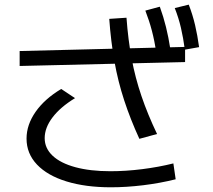

<svg xmlns="http://www.w3.org/2000/svg" viewBox="-20 -798 904 816"><path d="M92.8 -209Q92.8 -267.6 131.3 -322.8Q169.9 -377.9 240.2 -419.9L298.8 -380.9Q236.3 -342.8 203.1 -298.8Q169.9 -254.9 169.9 -210.9Q169.9 -168 203.6 -136.2Q237.3 -104.5 300.3 -87.4Q363.3 -70.3 449.2 -70.3Q514.6 -70.3 584.5 -79.1Q654.3 -87.9 716.8 -103.5L726.6 -36.1Q660.2 -19.5 588.4 -10.7Q516.6 -2 451.2 -2Q343.8 -2 262.7 -26.9Q181.6 -51.8 137.2 -98.6Q92.8 -145.5 92.8 -209ZM444.3 -717.8 517.6 -722.7Q524.4 -628.9 539.6 -548.3Q554.7 -467.8 581.1 -390.1Q607.4 -312.5 647.5 -228.5L572.3 -208Q534.2 -291 507.8 -371.6Q481.4 -452.1 466.3 -537.1Q451.2 -622.1 444.3 -717.8ZM63.5 -517.6V-581.1L766.6 -598.6V-534.2ZM597.7 -752.9 659.2 -769.5Q674.8 -726.6 685.5 -683.1Q696.3 -639.6 704.1 -588.9L643.6 -577.1Q636.7 -625 625.5 -667.5Q614.3 -710 597.7 -752.9ZM722.7 -763.7 782.2 -778.3Q798.8 -735.4 809.1 -691.4Q819.3 -647.5 826.2 -597.7L765.6 -586.9Q758.8 -637.7 749 -679.7Q739.3 -721.7 722.7 -763.7Z"/></svg>

Font: Pretendard GOV Variable
Style: Regular
Weight: 400
Designer: Base glyphs from Inter by Rasmus Andersson; Hangul glyphs from Noto Sans CJK(Source Han Sans) by Jang Soo-young and Kang
Foundry: Kil Hyung-jin
Version: Version 1.307;Glyphs 3.2 (3192)